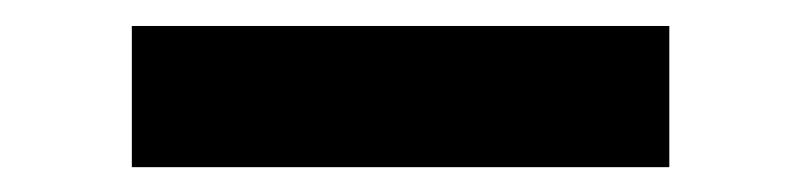

<svg xmlns="http://www.w3.org/2000/svg" viewBox="-20 -740 626 150"><path d="M83 -609.4H502.9V-719.7H83Z"/></svg>

Font: Cascadia Mono SemiBold
Style: Regular
Weight: 600
Monospace: yes
Designer: Aaron Bell
Foundry: Saja Typeworks
Version: Version 2404.023